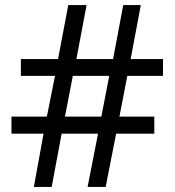

<svg xmlns="http://www.w3.org/2000/svg" viewBox="-20 -734 686 754"><path d="M480 -436 449 -276H586V-209H436L395 0H324L365 -209H222L183 0H113L151 -209H25V-276H164L196 -436H62V-502H208L248 -714H320L280 -502H424L464 -714H533L493 -502H620V-436ZM235 -276H378L409 -436H266Z"/></svg>

Font: Noto Znamenny Musical Notation
Style: Regular
Weight: 400
Version: Version 1.003; ttfautohint (v1.8.4.7-5d5b)